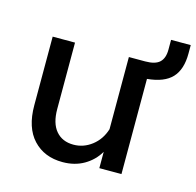

<svg xmlns="http://www.w3.org/2000/svg" viewBox="-95 -715 849 830"><g transform="rotate(15 329.5 -300.0)"><path d="M415 0V-73Q391 -32 349.5 -8Q308 16 254 16Q172 16 122.5 -37Q73 -90 73 -190V-497H173V-200Q173 -136 201.5 -102.5Q230 -69 280 -69Q325 -69 362 -97.5Q399 -126 414 -174V-497H487Q532 -497 551.5 -515.5Q571 -534 571 -572V-616H659V-578Q659 -507 624.5 -470Q590 -433 514 -426V0Z"/></g></svg>

Font: Wix Madefor Text Medium
Style: Regular
Weight: 500
Designer: Dalton Maag Ltd
Foundry: Dalton Maag Ltd
Version: Version 3.100